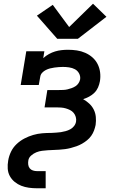

<svg xmlns="http://www.w3.org/2000/svg" viewBox="-20 -805 640 1030"><path d="M178 205Q156 205 134.5 202Q113 199 94 191.5Q75 184 59 171Q43 158 33 140Q23 122 21.5 100Q20 78 24 56Q28 32 39 9Q50 -14 69 -32Q88 -50 111 -62Q134 -74 158 -81Q182 -88 206.5 -90Q231 -92 255 -92H256Q269 -93 281.5 -93.5Q294 -94 306.5 -96Q319 -98 332 -101.5Q345 -105 357 -111.5Q369 -118 377.5 -129Q386 -140 388 -153Q390 -165 386.5 -177.5Q383 -190 375 -199.5Q367 -209 356 -214.5Q345 -220 333 -223.5Q321 -227 308 -228Q295 -229 282 -229H219L234 -322H297Q308 -322 319.5 -322.5Q331 -323 341.5 -325.5Q352 -328 363.5 -332Q375 -336 385 -342.5Q395 -349 401.5 -359Q408 -369 410 -380Q412 -397 404 -411.5Q396 -426 382 -433.5Q368 -441 351 -443.5Q334 -446 317 -446Q306 -446 294.5 -445Q283 -444 271.5 -442.5Q260 -441 248.5 -438Q237 -435 226 -429.5Q215 -424 206.5 -415Q198 -406 196 -394L188 -349H91L121 -530H218L212 -493Q226 -506 242.5 -515Q259 -524 275.5 -529Q292 -534 309.5 -536Q327 -538 344 -538Q369 -538 392.5 -534.5Q416 -531 437.5 -521.5Q459 -512 476 -497Q493 -482 503.5 -461.5Q514 -441 517 -417Q520 -393 516 -369Q513 -352 506 -336Q499 -320 486.5 -307.5Q474 -295 458 -286.5Q442 -278 426 -273Q444 -263 459 -249Q474 -235 483 -217Q492 -199 494 -178Q496 -157 493 -135Q490 -120 484.5 -105Q479 -90 469.5 -76.5Q460 -63 447 -52.5Q434 -42 420 -34Q406 -26 390.5 -20.5Q375 -15 359.5 -11Q344 -7 329 -5Q314 -3 298.5 -2Q283 -1 267.5 -0.5Q252 0 236.5 1Q221 2 205.5 4Q190 6 175 12Q160 18 147 29.5Q134 41 132 56Q130 67 131.5 78.5Q133 90 139.5 98Q146 106 156.5 109.5Q167 113 178 113H225V205ZM287 -597 178 -721 263 -779 351 -660 479 -785 551 -715 398 -597Z"/></svg>

Font: Iosevka Slab SmBdExObl
Style: Regular
Weight: 600
Width: 7
Italic angle: -9°
Monospace: yes
Designer: Belleve Invis
Foundry: Belleve Invis
Version: Version 11.1.0; ttfautohint (v1.8.3)